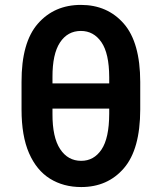

<svg xmlns="http://www.w3.org/2000/svg" viewBox="-20 -750 657 780"><path d="M549.7 -417.3V-305Q549.4 -143.5 483.5 -66.8Q417.6 9.9 310 9.9Q237.9 9.9 183.2 -24Q128.6 -57.9 98 -127.7Q67.5 -197.4 67.5 -305V-417.3Q67.1 -577.8 133.9 -653.9Q200.6 -730.1 308.6 -730.1Q416.5 -730.1 483 -653.9Q549.4 -577.8 549.7 -417.3ZM193.2 -411.2H423.7V-436.8Q423.3 -533.4 391.9 -578.8Q360.4 -624.3 308.6 -624.3Q254.6 -624.3 223.7 -577.4Q192.8 -530.5 193.2 -436.8ZM423.7 -287.3V-308.9H193.2V-287.3Q192.8 -192.1 224.3 -144.4Q255.7 -96.6 310 -96.6Q361.5 -96.6 392.4 -142.6Q423.3 -188.6 423.7 -287.3Z"/></svg>

Font: Inter UI Semi Bold
Style: Regular
Weight: 600
Designer: Rasmus Andersson
Foundry: rsms
Version: 3.2;8d6f07862